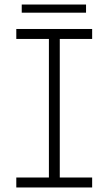

<svg xmlns="http://www.w3.org/2000/svg" viewBox="-20 -828 479 848"><path d="M52 0V-44H196V-656H52V-700H387V-656H244V-44H387V0ZM76 -772V-808H360V-772Z"/></svg>

Font: MuseoModerno ExtraLight
Style: Regular
Weight: 200
Designer: Pablo Cosgaya, Héctor Gatti, Marcela Romero, and the Authors of The MuseoModerno Project.
Foundry: Omnibus-Type Team
Version: Version 1.001